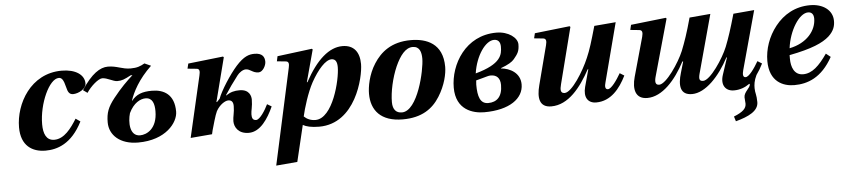

<svg xmlns="http://www.w3.org/2000/svg" viewBox="-44 -760 5553 1261"><g transform="rotate(-5 2733.0 -130.0)"><path d="M73 -155C73 -34 146 12 234 12C309 12 406 -16 478 -159L448 -180C410 -119 363 -54 297 -54C244 -54 226 -101 226 -162C226 -298 298 -456 361 -456C381 -456 392 -442 405 -389C411 -364 419 -342 446 -342C481 -342 533 -369 533 -405C533 -462 476 -502 384 -502C179 -502 73 -310 73 -155Z M513 -362 541 -342C568 -384 620 -429 645 -429C679 -429 715 -402 743 -402C773 -402 790 -409 833 -432H845C808 -399 764 -356 715 -294C670 -237 656 -200 656 -137C656 -53 725 12 844 12C1027 12 1110 -97 1110 -169C1110 -282 1042 -319 963 -319C899 -319 860 -304 829 -265H827C846 -322 886 -401 972 -483L930 -502C902 -486 880 -477 837 -477C781 -477 748 -502 689 -502C637 -502 580 -465 513 -362ZM807 -185C838 -251 884 -273 917 -273C964 -273 975 -230 975 -184C975 -67 904 -34 861 -34C791 -34 790 -127 807 -185Z M1190 12 1332 0 1338 -26C1344 -47 1366 -127 1377 -148C1400 -190 1437 -212 1457 -212C1476 -212 1490 -203 1490 -172C1490 -129 1479 -103 1479 -73C1479 -35 1504 12 1574 12C1650 12 1703 -70 1738 -148L1709 -165C1691 -127 1654 -68 1629 -68C1604 -68 1601 -87 1601 -108C1601 -130 1612 -160 1612 -204C1612 -226 1602 -272 1537 -272C1503 -272 1478 -266 1446 -245V-248C1480 -300 1492 -317 1533 -371C1545 -387 1569 -405 1589 -405C1620 -405 1632 -378 1672 -378C1700 -378 1722 -419 1722 -444C1722 -476 1707 -502 1655 -502C1620 -502 1585 -492 1533 -434C1485 -380 1421 -280 1402 -228L1383 -208H1379L1453 -497L1448 -502L1217 -476L1209 -443L1269 -437C1288 -435 1290 -420 1283 -391Z M1734 242 1874 230 1931 -9C1951 3 1986 12 2038 12C2277 12 2347 -286 2347 -374C2347 -452 2311 -502 2235 -502C2148 -502 2063 -429 1986 -286H1982L2039 -497L2034 -502L1805 -473L1798 -440L1857 -434C1876 -432 1878 -417 1872 -391ZM1942 -64C1954 -117 1984 -217 2020 -283C2065 -364 2117 -422 2156 -422C2182 -422 2193 -403 2193 -367C2193 -284 2132 -34 2017 -34C1986 -34 1960 -46 1942 -64Z M2382 -174C2382 -66 2444 12 2589 12C2715 12 2787 -40 2834 -115C2880 -188 2896 -263 2896 -308C2896 -462 2789 -502 2686 -502C2557 -502 2486 -441 2441 -371C2395 -300 2382 -219 2382 -174ZM2527 -107C2527 -174 2547 -266 2579 -339C2610 -408 2647 -456 2694 -456C2741 -456 2751 -416 2751 -374C2751 -300 2692 -34 2587 -34C2550 -34 2527 -57 2527 -107Z M2940 -166C2940 -19 3052 12 3126 12C3294 12 3386 -57 3386 -149C3386 -225 3319 -260 3260 -265V-267C3309 -285 3335 -301 3349 -318C3375 -350 3388 -366 3388 -413C3388 -456 3330 -502 3250 -502C3046 -502 2940 -319 2940 -166ZM3089 -173C3089 -180 3091 -193 3091 -201L3132 -212C3160 -219 3173 -225 3189 -225C3227 -225 3251 -203 3251 -157C3251 -80 3214 -46 3157 -46C3104 -46 3089 -95 3089 -173ZM3092 -247C3109 -363 3174 -456 3231 -456C3259 -456 3272 -437 3272 -408C3272 -355 3263 -294 3092 -247Z M3494 -443 3553 -437C3572 -435 3576 -421 3568 -391L3501 -133C3480 -53 3488 12 3568 12C3681 12 3764 -94 3827 -210H3831L3800 -96C3782 -28 3810 12 3864 12C3961 12 4022 -65 4063 -148L4034 -166C4008 -121 3971 -68 3948 -68C3929 -68 3928 -89 3936 -115L4037 -502L3895 -490C3866 -388 3850 -335 3828 -285C3792 -199 3710 -68 3663 -68C3635 -68 3634 -91 3644 -128L3738 -497L3733 -502L3502 -476Z M4128 -443 4187 -437C4206 -435 4210 -421 4202 -391L4130 -133C4108 -54 4122 12 4201 12C4300 12 4389 -88 4451 -207L4456 -206L4435 -134C4410 -51 4417 12 4496 12C4585 12 4679 -89 4741 -208H4745L4708 -96C4686 -29 4718 12 4772 12C4812 12 4846 -1 4875 -22C4877 -23 4879 -22 4879 -19C4879 5 4837 28 4837 63C4837 75 4840 94 4840 105C4840 136 4819 158 4757 183L4767 215C4853 192 4918 160 4918 102C4918 52 4908 42 4908 9C4908 -12 4910 -39 4928 -76C4944 -98 4959 -123 4971 -148L4942 -166C4916 -121 4879 -68 4856 -68C4837 -68 4837 -89 4844 -115L4950 -502L4812 -490C4783 -388 4765 -334 4743 -278C4713 -203 4623 -68 4576 -68C4552 -68 4547 -81 4556 -116L4661 -502L4523 -490C4495 -388 4476 -334 4453 -276C4422 -201 4333 -68 4286 -68C4259 -68 4258 -92 4268 -126L4372 -497L4367 -502L4136 -476Z M5007 -161C5007 -23 5098 12 5170 12C5257 12 5351 -20 5424 -152L5394 -176C5341 -100 5294 -54 5234 -54C5175 -54 5156 -109 5156 -163V-187C5306 -216 5377 -248 5420 -286C5459 -322 5466 -355 5466 -386C5466 -457 5403 -502 5318 -502C5219 -502 5142 -456 5088 -388C5034 -320 5007 -238 5007 -161ZM5160 -232C5174 -347 5242 -456 5301 -456C5325 -456 5338 -440 5338 -412C5338 -334 5276 -255 5160 -232Z"/></g></svg>

Font: Heuristica
Style: Bold Italic
Weight: 700
Italic angle: -13°
Version: Version 1.0.1